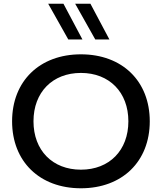

<svg xmlns="http://www.w3.org/2000/svg" viewBox="-20 -1002 870 1032"><path d="M415 10C637 10 785 -134 785 -350C785 -566 637 -710 415 -710C193 -710 45 -566 45 -350C45 -134 193 10 415 10ZM415 -90C262 -90 160 -194 160 -350C160 -506 262 -610 415 -610C568 -610 670 -506 670 -350C670 -194 568 -90 415 -90ZM423 -790 321 -982H239L347 -790ZM568 -790 466 -982H384L492 -790Z"/></svg>

Font: Gully Medium
Style: Regular
Weight: 500
Designer: jaikishan Patel
Foundry: MagicType
Version: Version 1.000;Glyphs 3.2 (3242)